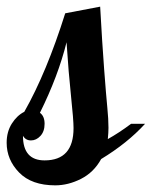

<svg xmlns="http://www.w3.org/2000/svg" viewBox="-35 -551 456 577"><path d="M-15 -122Q-15 -155 0.5 -179.5Q16 -204 38 -215Q105 -333 161 -511L266 -531Q272 -422 278 -342.5Q284 -263 287.5 -228Q291 -193 291 -167Q291 -153 289 -133Q323 -152 359 -179H401Q348 -121 269 -73Q247 -33 208.5 -13.5Q170 6 131 6Q60 6 22.5 -32.5Q-15 -71 -15 -122ZM34 -143Q34 -69 99 -69Q186 -69 186 -166Q186 -191 178.5 -261.5Q171 -332 165 -424Q140 -323 85 -212Q99 -202 99 -179Q99 -156 86.5 -142.5Q74 -129 58 -129Q42 -129 34 -143Z"/></svg>

Font: Lobster Two
Style: Italic
Weight: 400
Designer: Pablo Impallari
Foundry: Pablo Impallari. www.impallari.com
Version: Version 1.006